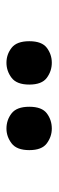

<svg xmlns="http://www.w3.org/2000/svg" viewBox="182 -978 177 580"><g transform="rotate(90 270.0 -688.5)"><path d="M369 -620Q343 -620 323 -635.5Q303 -651 303 -689Q303 -727 323 -742Q343 -757 369 -757Q393 -757 413.5 -742Q434 -727 434 -689Q434 -651 413.5 -635.5Q393 -620 369 -620ZM170 -620Q145 -620 125 -635.5Q105 -651 105 -689Q105 -727 125 -742Q145 -757 170 -757Q195 -757 215.5 -742Q236 -727 236 -689Q236 -651 215.5 -635.5Q195 -620 170 -620Z"/></g></svg>

Font: Noto Serif SemiCondensed ExtraBold
Style: Regular
Weight: 800
Width: 4
Designer: Monotype Design Team
Foundry: Monotype Imaging Inc.
Version: Version 2.015